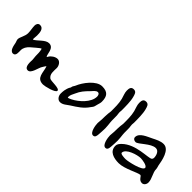

<svg xmlns="http://www.w3.org/2000/svg" viewBox="35 -1269 1737 1737"><g transform="rotate(45 903.0 -401.0)"><path d="M39 -264C39 -251 46 -240 49 -227C55 -199 62 -141 100 -141C136 -141 129 -189 129 -212C129 -243 146 -269 168 -289C178 -298 244 -355 251 -356L255 -352C262 -325 262 -298 262 -271C262 -257 266 -243 266 -228C266 -202 257 -128 303 -128C345 -128 355 -215 374 -242C381 -252 388 -266 395 -274L398 -271C418 -213 405 -135 491 -135C514 -135 624 -161 624 -188C624 -218 519 -207 501 -220C465 -246 474 -290 474 -329C474 -357 453 -393 422 -393C393 -393 360 -371 346 -346C344 -342 342 -338 338 -335C321 -352 331 -439 267 -439C221 -439 180 -379 140 -358C138 -361 137 -365 137 -369C137 -383 140 -396 140 -410C140 -445 138 -498 92 -498C71 -498 60 -479 60 -460C60 -429 68 -400 68 -369C68 -329 39 -291 39 -264Z M978 -402C978 -471 953 -503 882 -503C808 -503 732 -399 707 -337C702 -324 689 -313 689 -298C689 -294 686 -291 684 -288C675 -274 668 -250 665 -233C663 -220 662 -205 662 -191C662 -163 681 -131 712 -131C747 -131 772 -158 800 -176C855 -211 904 -241 941 -296C948 -306 958 -316 961 -328C964 -338 966 -349 969 -359C973 -373 978 -387 978 -402ZM732 -220C732 -243 745 -263 754 -283C774 -330 800 -359 836 -395C850 -409 869 -438 891 -438C909 -438 915 -419 915 -404C915 -329 831 -254 769 -223C761 -219 742 -210 734 -210C732 -213 732 -216 732 -220Z M1098 -400C1098 -389 1095 -378 1094 -367C1092 -342 1091 -315 1091 -290C1091 -273 1087 -256 1087 -239C1087 -211 1099 -129 1137 -129C1162 -129 1164 -153 1166 -172C1168 -200 1170 -227 1170 -255C1170 -278 1166 -302 1164 -325C1161 -353 1164 -382 1162 -411C1161 -424 1158 -436 1158 -449C1158 -457 1160 -465 1160 -473C1160 -519 1160 -590 1148 -633C1141 -658 1136 -686 1104 -686C1070 -686 1066 -661 1066 -633C1066 -604 1080 -576 1087 -548C1099 -500 1098 -449 1098 -400Z M1256 -400C1256 -389 1253 -378 1252 -367C1250 -342 1249 -315 1249 -290C1249 -273 1245 -256 1245 -239C1245 -211 1257 -129 1295 -129C1320 -129 1322 -153 1324 -172C1326 -200 1328 -227 1328 -255C1328 -278 1324 -302 1322 -325C1319 -353 1322 -382 1320 -411C1319 -424 1316 -436 1316 -449C1316 -457 1318 -465 1318 -473C1318 -519 1318 -590 1306 -633C1299 -658 1294 -686 1262 -686C1228 -686 1224 -661 1224 -633C1224 -604 1238 -576 1245 -548C1257 -500 1256 -449 1256 -400Z M1346 -207C1346 -133 1417 -116 1478 -116C1554 -116 1661 -180 1692 -180C1707 -180 1714 -137 1754 -137C1778 -137 1793 -161 1793 -183C1793 -232 1756 -272 1756 -320C1756 -333 1750 -343 1748 -355C1739 -410 1718 -527 1644 -527C1605 -527 1569 -507 1535 -490C1494 -469 1416 -443 1416 -388C1416 -369 1434 -359 1451 -359C1483 -359 1558 -451 1620 -451C1657 -451 1671 -407 1671 -376C1671 -368 1668 -361 1662 -356C1634 -335 1467 -350 1374 -258C1360 -244 1346 -228 1346 -207ZM1431 -203C1431 -256 1545 -290 1588 -290C1607 -290 1678 -281 1678 -255C1678 -219 1527 -186 1496 -186C1484 -186 1431 -187 1431 -203Z"/></g></svg>

Font: ChillLongCangKaiShu Medium
Style: Regular
Weight: 500
Version: Version 3.500;Glyphs 3.1.1 (3135)